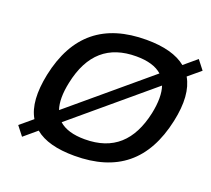

<svg xmlns="http://www.w3.org/2000/svg" viewBox="-118 -829 1085 988"><g transform="rotate(20 425.0 -335.0)"><path d="M379 9C283 9 211 -10 163 -50C146 -63 132 -79 122 -98L225 -185C232 -163 243 -145 259 -131L93 9L54 -41L122 -98C89 -154 84 -233 105 -335C154 -567 293 -679 525 -679C622 -679 694 -659 742 -620C759 -606 772 -590 783 -572L680 -485C673 -507 662 -525 646 -539L811 -678L850 -628L783 -572C816 -515 822 -437 800 -335C750 -103 612 9 379 9ZM225 -185 646 -539C615 -567 568 -581 505 -581C354 -581 260 -502 225 -334C212 -273 212 -223 225 -185ZM259 -131C290 -103 337 -89 400 -89C556 -89 645 -173 680 -334C693 -396 693 -447 680 -485Z"/></g></svg>

Font: LT Wave Medium
Style: Italic
Weight: 500
Designer: Daniel Lyons
Version: Version 2.5 (Glyphs App)